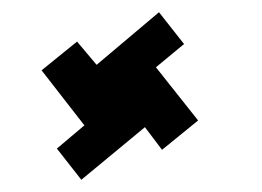

<svg xmlns="http://www.w3.org/2000/svg" viewBox="-20 -410 429 314"><path d="M113 -116 73 -167 118 -205 48 -295 106 -342 138 -304 240 -390 281 -338 235 -300 304 -213 245 -165 217 -202Z"/></svg>

Font: Saira Ultra Condensed Light
Style: Italic
Weight: 300
Width: 1
Italic angle: -12°
Designer: Hector Gatti with collaboration of the Omnibus-Type team
Foundry: Omnibus-Type
Version: Version 1.001; ttfautohint (v1.8)